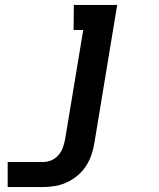

<svg xmlns="http://www.w3.org/2000/svg" viewBox="-20 -540 640 775"><path d="M153 215H11V114H154Q171 114 187.5 107Q204 100 216 86Q228 72 234 55Q240 38 243 21L316 -419H277L278 -520H453L361 37Q357 61 349 85Q341 109 327 130.5Q313 152 292.5 169Q272 186 249 196.5Q226 207 201.5 211Q177 215 153 215Z"/></svg>

Font: Iosevka HT Extended
Style: Bold Italic
Weight: 700
Width: 7
Italic angle: -9°
Monospace: yes
Designer: Belleve Invis
Foundry: Belleve Invis
Version: Version 32.3.0; ttfautohint (v1.8.4)